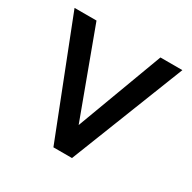

<svg xmlns="http://www.w3.org/2000/svg" viewBox="-126 -663 786 788"><g transform="rotate(30 266.5 -269.5)"><path d="M11 -539H115L266 -131L418 -539H522L310 0H222Z"/></g></svg>

Font: Eudoxus Sans Medium
Style: Regular
Weight: 500
Designer: Stijn de Vries
Foundry: tokotype
Version: Version 2.005